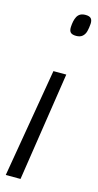

<svg xmlns="http://www.w3.org/2000/svg" viewBox="-158 -573 417 814"><g transform="rotate(15 51.0 -166.5)"><path d="M97.2 -272.4 24.3 205.2H-40.5L40.7 -272.4ZM141.2 -507.2Q139.9 -488.6 136.1 -473.9Q132.3 -459.1 122.3 -450.4Q112.3 -441.6 94.7 -441.6Q77.4 -441.6 70.3 -448.7Q63.1 -455.8 63.8 -472.4Q64.5 -486 66.9 -497.5Q69.3 -509 74.2 -518.3Q79.1 -527.6 88 -532.8Q97 -537.9 111 -537.9Q128 -537.9 135 -530.5Q141.9 -523.1 141.2 -507.2Z"/></g></svg>

Font: Georama ExtraCondensed Thin
Style: Italic
Weight: 100
Width: 2
Italic angle: -9°
Designer: Jean-Baptiste Levee
Foundry: Production Type
Version: Version 1.001